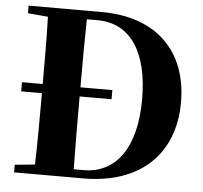

<svg xmlns="http://www.w3.org/2000/svg" viewBox="-53 -802 904 857"><g transform="rotate(5 399.5 -373.5)"><path d="M305 -37C303 -142 303 -248 303 -360V-363H446V-404H303C303 -508 303 -610 305 -709H353C496 -709 582 -593 582 -374C582 -162 497 -37 349 -37ZM41 -747V-713L131 -705C134 -606 134 -506 134 -404H41V-363H134V-360C134 -248 134 -144 131 -43L41 -34V0H351C603 0 756 -142 756 -376C756 -606 613 -747 369 -747Z"/></g></svg>

Font: Noto Serif KR Black
Style: Regular
Weight: 900
Version: Version 1.001;PS 1.001;hotconv 16.6.54;makeotf.lib2.5.65590